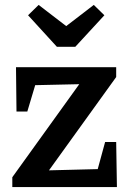

<svg xmlns="http://www.w3.org/2000/svg" viewBox="-20 -760 533 780"><path d="M30 0V-40L302 -418L123 -414L91 -307H47L45 -487H452V-447L179 -68L377 -73L407 -183H452L455 0ZM211 -570 94 -698 137 -740 249 -654 361 -740 404 -698 286 -570Z"/></svg>

Font: Piazzolla SemiBold
Style: Regular
Weight: 600
Designer: Juan Pablo del Peral
Foundry: Huerta Tipografica
Version: Version 1.330